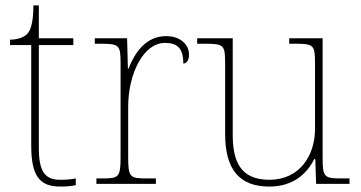

<svg xmlns="http://www.w3.org/2000/svg" viewBox="-20 -677 1328 707"><path d="M202 10C220 10 238 9 259 5V-20C238 -16 223 -15 201 -15C145 -15 123 -46 123 -132V-511H250V-536H123V-657H103C103 -592 92 -563 79 -551C66 -539 45 -531 17 -531V-511H95V-141C95 -30 125 10 202 10Z M335 0H554V-20H519C459 -20 452 -24 452 -98V-284C452 -407 509 -519 587 -519C632 -519 655 -501 655 -443C669 -443 676 -458 676 -476C676 -514 643 -544 592 -544C516 -544 476 -482 453 -424H451L448 -536H329V-516H347C420 -516 424 -512 424 -442V-98C424 -24 417 -20 357 -20H335Z M972 10C1061 10 1111 -39 1137 -91H1141L1144 0H1267V-20H1235C1175 -20 1168 -25 1168 -94V-536H1045V-516H1063C1136 -516 1140 -512 1140 -442V-202C1140 -104 1083 -15 972 -15C863 -15 837 -86 837 -181V-536H706V-516H732C805 -516 809 -512 809 -442V-184C809 -52 862 10 972 10Z"/></svg>

Font: Noto Serif Sinhala Thin
Style: Regular
Weight: 100
Designer: Jelle Bosma - Monotype Design Team
Foundry: Monotype Imaging Inc.
Version: Version 2.007